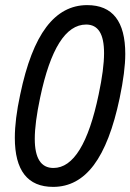

<svg xmlns="http://www.w3.org/2000/svg" viewBox="-20 -721 510 751"><path d="M38 -182Q38 -254 59 -351Q96 -529 161 -615Q226 -701 321 -701Q470 -701 470 -510Q470 -442 448 -337Q411 -161 347 -75.5Q283 10 188 10Q38 10 38 -182ZM366 -352Q387 -451 387 -513Q387 -570 369.5 -597.5Q352 -625 317 -625Q197 -625 137 -339Q116 -240 116 -178Q116 -64 189 -64Q306 -64 366 -352Z"/></svg>

Font: Decalotype
Style: Italic
Weight: 400
Italic angle: -12°
Designer: Alfredo Marco Pradil
Foundry: Alfredo Marco Pradil
Version: Version 1.0